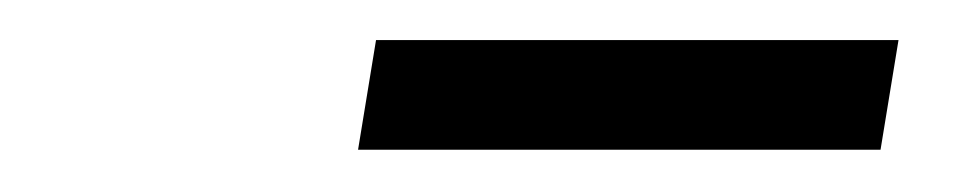

<svg xmlns="http://www.w3.org/2000/svg" viewBox="-20 -733 477 94"><path d="M419.9 -713.4 411.1 -659.7H155.3L164.1 -713.4Z"/></svg>

Font: Inter 18pt Light
Style: Italic
Weight: 300
Italic angle: -9.3988°
Designer: Rasmus Andersson
Foundry: rsms
Version: Version 4.001;git-66647c0bb